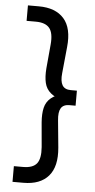

<svg xmlns="http://www.w3.org/2000/svg" viewBox="-56 -748 436 878"><g transform="rotate(5 161.5 -309.0)"><path d="M86 96H36V24H78Q123 24 141 1.5Q159 -21 155 -74L145 -187Q142 -226 148.5 -253.5Q155 -281 176.5 -299Q198 -317 237 -325V-293Q198 -304 176.5 -322Q155 -340 148.5 -367.5Q142 -395 145 -434L155 -544Q160 -597 141.5 -620Q123 -643 78 -643H36V-714H86Q163 -714 201.5 -670.5Q240 -627 231 -540L219 -419Q215 -382 226 -363.5Q237 -345 265 -345H293V-276H265Q237 -276 226 -258Q215 -240 219 -202L231 -78Q239 8 201 52Q163 96 86 96Z"/></g></svg>

Font: Outfit Thin
Style: Regular
Weight: 400
Version: Version 1.100;gftools[0.9.27]